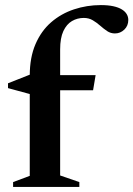

<svg xmlns="http://www.w3.org/2000/svg" viewBox="-20 -735 524 755"><path d="M116 -380 98 -365 11.5 -388.5V-407.5L105 -444.5L154.5 -439.5H356L346 -380ZM216.5 -45 292 -19V0H31.5V-19L97 -43.5V-437.5Q97 -509 119.5 -561.2Q142 -613.5 181.2 -647.5Q220.5 -681.5 271 -698.2Q321.5 -715 376.5 -715Q405 -715 425.5 -710.5Q446 -706 459 -698Q472 -690 478.2 -679.5Q484.5 -669 484.5 -656.5Q484.5 -633.5 468.8 -618.5Q453 -603.5 432 -603.5Q415 -603.5 401.2 -612.8Q387.5 -622 374 -634Q360.5 -646 345 -655.2Q329.5 -664.5 309.5 -664.5Q284 -664.5 263 -652.2Q242 -640 229.2 -612.8Q216.5 -585.5 216.5 -540.5Z"/></svg>

Font: Newsreader 24pt SemiBold
Style: Regular
Weight: 600
Designer: Hugues Gentile
Foundry: Production Type
Version: Version 1.003